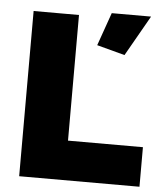

<svg xmlns="http://www.w3.org/2000/svg" viewBox="-52 -776 690 822"><g transform="rotate(5 292.5 -365.0)"><path d="M61 0V-710H256V-170H578V0ZM465 -556 345 -588 395 -730H564Z"/></g></svg>

Font: Raleway Black
Style: Regular
Weight: 900
Designer: Matt McInerney, Pablo Impallari, Rodrigo Fuenzalida
Foundry: Matt McInerney, Pablo Impallari, Rodrigo Fuenzalida
Version: Version 4.026